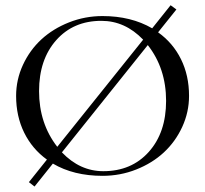

<svg xmlns="http://www.w3.org/2000/svg" viewBox="-20 -658 777 727"><path d="M371.1 -9.8Q478 -9.8 543.5 -83Q608.9 -156.2 608.9 -275.9Q608.9 -398.9 539.6 -487.3L214.4 -81.1Q282.7 -9.8 371.1 -9.8ZM110.8 48.3 89.4 31.7 157.7 -53.7Q102.1 -93.8 71.5 -155.8Q41 -217.8 41 -294.9Q41 -356.4 66.9 -412.4Q92.8 -468.3 136.7 -508.8Q180.7 -549.3 241.2 -573.2Q301.8 -597.2 368.2 -597.2Q476.1 -597.2 556.2 -550.8L626 -638.2L647.9 -622.1L578.6 -535.6Q634.8 -495.6 665.3 -433.8Q695.8 -372.1 695.8 -294.9Q695.8 -233.4 669.9 -177.2Q644 -121.1 600.1 -80.6Q556.2 -40 495.6 -16.1Q435.1 7.8 368.2 7.8Q258.8 7.8 180.2 -38.6ZM522 -507.8Q453.6 -579.1 363.8 -579.1Q257.8 -579.1 192.9 -505.9Q127.9 -432.6 127.9 -313Q127.9 -190.9 196.8 -102.1Z"/></svg>

Font: FoglihtenNo07calt
Style: Regular
Weight: 500
Designer: gluk (gluksza@wp.pl)
Foundry: gluk (gluksza@wp.pl)
Version: Version 0.844